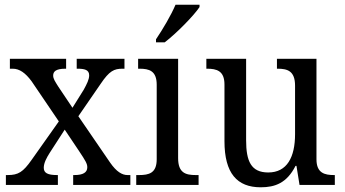

<svg xmlns="http://www.w3.org/2000/svg" viewBox="-20 -786 1465 816"><path d="M5 0H226V-42H223C182 -42 166 -51 166 -73C166 -94 179 -117 191 -136L255 -235L316 -144C344 -102 351 -90 351 -75C351 -53 333 -42 296 -42H291V0H534V-42H522C499 -42 475 -56 448 -95L313 -292L408 -430C445 -485 465 -494 501 -494H509V-536H306V-494H309C338 -494 359 -490 359 -466C359 -448 349 -429 336 -405L288 -328L227 -419C214 -440 206 -451 206 -465C206 -481 216 -494 258 -494H261V-536H22V-494H34C63 -494 88 -476 114 -441L230 -270L114 -106C78 -55 58 -42 13 -42H5Z M643 -619V-606H680C731 -645 805 -721 828 -756V-766H726C707 -721 672 -662 643 -619ZM559 0H824V-42H812C769 -42 737 -51 737 -114V-536H567V-494H573C614 -494 646 -485 646 -426V-109C646 -50 613 -42 571 -42H559Z M1088 10C1149 10 1199 -8 1236 -81H1240L1253 0H1403V-42H1400C1360 -42 1325 -50 1325 -109V-536H1157V-494H1160C1201 -494 1234 -485 1234 -422V-216C1234 -118 1200 -53 1120 -53C1047 -53 1026 -101 1026 -190V-536H857V-494H860C901 -494 934 -485 934 -427V-186C934 -49 988 10 1088 10Z"/></svg>

Font: Noto Serif Devanagari SemiCondensed
Style: Regular
Weight: 400
Width: 4
Designer: Universal Thirst, Indian Type Foundry and the Monotype Design Team
Foundry: Monotype Imaging Inc.
Version: Version 2.004